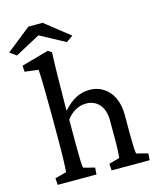

<svg xmlns="http://www.w3.org/2000/svg" viewBox="-184 -1089 977 1186"><g transform="rotate(-15 304.5 -495.5)"><path d="M35 0H283L286 -43L214 -62C210 -74 208 -123 208 -194V-370C239 -414 285 -440 334 -440C394 -440 450 -399 450 -300V-177C450 -114 447 -80 445 -62L377 -43L380 0H623L626 -43L553 -62C549 -77 547 -128 547 -183V-310C547 -449 465 -516 377 -516C315 -516 263 -491 210 -431L206 -432C208 -618 209 -702 213 -800L190 -816L16 -767L18 -728L105 -717C109 -685 111 -533 111 -426V-280C111 -155 108 -86 105 -62L32 -43ZM-43 -867 -1 -837 159 -923 318 -837 361 -867 204 -991H113Z"/></g></svg>

Font: TPK Tissa Web Medium
Style: Regular
Weight: 500
Designer: Jacques Le Bailly, Suppakit Chalermlarp | Katatrad Co.,Ltd.
Foundry: Jacques Le Bailly, Cadson Demak Co.,Ltd.
Version: Version 5.000;Glyphs 3.1.2 (3151)